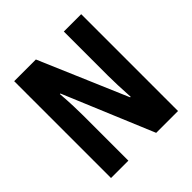

<svg xmlns="http://www.w3.org/2000/svg" viewBox="-190 -858 1001 1001"><g transform="rotate(-45 311.0 -357.0)"><path d="M558 0H397L189 -498H185Q189 -446 190.5 -404Q192 -362 192 -331V0H64V-714H224L432 -227H436Q433 -277 431.5 -317.5Q430 -358 430 -389V-714H558Z"/></g></svg>

Font: Noto Sans Lao ExtraCondensed
Style: Bold
Weight: 700
Width: 2
Designer: Monotype Design Team
Foundry: Monotype Imaging Inc.
Version: Version 2.003; ttfautohint (v1.8.4.7-5d5b)